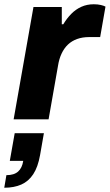

<svg xmlns="http://www.w3.org/2000/svg" viewBox="-48 -560 515 901"><path d="M16 0 109 -527H242V-446H249Q265 -473 286 -494.5Q307 -516 333.5 -528Q360 -540 392 -540Q411 -540 425.5 -536.5Q440 -533 447 -529L422 -386H370Q339 -386 314 -377Q289 -368 271 -351Q253 -334 241 -308.5Q229 -283 224 -250L180 0ZM-28 321 -18 262Q18 262 37 245Q56 228 61 195H-2L21 65H158L140 168Q130 224 108 257.5Q86 291 52 306Q18 321 -28 321Z"/></svg>

Font: Archivo SemiBold ExtraBold
Style: Italic
Weight: 800
Italic angle: -10°
Version: Version 2.001